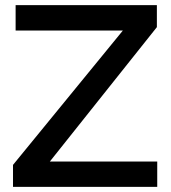

<svg xmlns="http://www.w3.org/2000/svg" viewBox="-20 -730 669 750"><path d="M30.8 -85.9 460 -610.8H41V-710H592.8V-624L174.8 -99.1H594.2V0H30.8Z"/></svg>

Font: Rawline SemiBold
Style: Regular
Weight: 600
Designer: Matt McInerney, Pablo Impallari, Rodrigo Fuenzalida
Foundry: Matt McInerney, Pablo Impallari, Rodrigo Fuenzalida
Version: Version 4.020;PS 004.020;hotconv 1.0.88;makeotf.lib2.5.64775